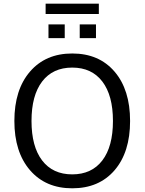

<svg xmlns="http://www.w3.org/2000/svg" viewBox="-20 -1021 791 1050"><path d="M375 8.8Q229.5 8.8 144 -90.3Q58.6 -189.5 58.6 -359.4Q58.6 -530.3 144 -629.4Q229.5 -728.5 375 -728.5Q521.5 -728.5 606.4 -629.4Q691.4 -530.3 691.4 -359.4Q691.4 -188.5 606.4 -89.8Q521.5 8.8 375 8.8ZM210.4 -575.2Q152.3 -499 152.3 -359.4Q152.3 -219.7 210.4 -143.6Q268.6 -67.4 375 -67.4Q481.4 -67.4 539.6 -143.6Q597.7 -219.7 597.7 -359.4Q597.7 -499 539.6 -575.2Q481.4 -651.4 375 -651.4Q268.6 -651.4 210.4 -575.2ZM229.5 -944.3V-1001H520.5V-944.3ZM245.1 -812.5V-887.7H334V-812.5ZM416 -812.5V-887.7H504.9V-812.5Z"/></svg>

Font: Min Sans
Style: Regular
Weight: 400
Designer: Jinseong-Kim, NotoSansCJK, Nunito
Foundry: Jinseong-Kim
Version: Version 1.400;Glyphs 3.1.2 (3151)